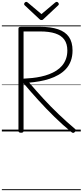

<svg xmlns="http://www.w3.org/2000/svg" viewBox="-20 -1417 891 2070"><path d="M207 14Q192 14 185.5 9Q179 4 179 -7V-1109Q179 -1119 186.5 -1123.5Q194 -1128 208 -1128H410Q528 -1128 606 -1101.5Q684 -1075 723 -1019Q762 -963 762 -873Q762 -809 743 -759Q724 -709 690 -672.5Q656 -636 610.5 -610Q565 -584 513 -567Q461 -550 405.5 -540.5Q350 -531 295 -526Q368 -440 448 -353Q528 -266 614 -184Q700 -102 788 -28Q797 -22 797 -13Q797 -4 786 7Q777 16 768 15.5Q759 15 750 7Q658 -68 568.5 -155.5Q479 -243 395 -335.5Q311 -428 234 -519V-7Q234 4 228 9Q222 14 207 14ZM234 -569Q280 -571 327.5 -576Q375 -581 421.5 -591Q468 -601 510 -617Q552 -633 588 -656Q624 -679 650 -710Q676 -741 691 -781.5Q706 -822 706 -873Q706 -944 673.5 -989.5Q641 -1035 576 -1056.5Q511 -1078 412 -1078H234ZM591 -1397Q599 -1397 606.5 -1389.5Q614 -1382 614 -1373Q614 -1370 613 -1367Q612 -1364 608 -1360L452 -1214Q447 -1208 441.5 -1204.5Q436 -1201 427 -1201Q418 -1201 413 -1204.5Q408 -1208 402 -1214L246 -1360Q242 -1365 241 -1368Q240 -1371 240 -1373Q240 -1382 247.5 -1389.5Q255 -1397 263 -1397Q268 -1397 271.5 -1394.5Q275 -1392 280 -1389L427 -1265L574 -1389Q579 -1392 582.5 -1394.5Q586 -1397 591 -1397ZM0 623H851V633H0ZM0 -20H851V0H0ZM0 -505H851V-500H0ZM0 -1143H851V-1133H0Z"/></svg>

Font: Playwrite CL Guides
Style: Regular
Weight: 400
Designer: Veronika Burian, José Scaglione
Foundry: TypeTogether
Version: Version 1.003